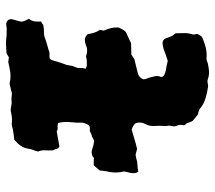

<svg xmlns="http://www.w3.org/2000/svg" viewBox="-58 -612 715 638"><g transform="rotate(-90 299.0 -293.5)"><path d="M555 -554Q548 -546 546.5 -535.5Q545 -525 546 -514Q538 -510 535 -507Q523 -504 511 -504.5Q499 -505 488 -500Q477 -496 465.5 -493Q454 -490 443 -486H425Q420 -484 417 -476Q414 -466 411.5 -457Q409 -448 405 -438Q401 -429 400 -419Q399 -409 394 -399Q391 -392 391.5 -383Q392 -374 389 -366Q392 -365 395 -363.5Q398 -362 399 -362Q405 -362 411 -362Q417 -362 423 -363Q430 -366 436 -363Q442 -361 448 -361Q454 -361 459 -362Q469 -366 478 -368Q494 -371 504 -359Q505 -354 506 -348.5Q507 -343 509 -337Q512 -328 518 -319Q518 -315 517 -312.5Q516 -310 516 -305Q521 -294 524 -282Q527 -270 526 -256Q523 -250 520 -244Q517 -238 511 -232Q503 -229 494 -224.5Q485 -220 474 -215L436 -214Q432 -211 428 -208.5Q424 -206 421 -204Q410 -201 398.5 -198.5Q387 -196 376 -193Q361 -190 354 -175Q354 -168 356.5 -162.5Q359 -157 360 -152Q363 -142 364.5 -133.5Q366 -125 362 -116Q361 -112 363.5 -109Q366 -106 368 -105Q376 -101 386 -99Q394 -98 401 -96.5Q408 -95 415 -93Q425 -96 435 -99.5Q445 -103 455 -107Q462 -109 468.5 -110Q475 -111 482 -109Q488 -105 490 -100Q492 -95 493.5 -90Q495 -85 497 -81Q499 -77 502 -73.5Q505 -70 507 -67Q507 -53 507.5 -40Q508 -27 504 -13Q502 -9 503 -4.5Q504 0 505 5Q502 11 498 17Q497 19 495 20Q493 21 492 22Q476 29 460 33Q444 37 427 36Q422 35 417 36.5Q412 38 407 40Q394 43 381 44Q368 45 354 40Q347 38 341.5 39.5Q336 41 330 41Q309 38 289.5 32Q270 26 254 12Q249 10 245.5 9Q242 8 237 7L216 -10Q212 -16 210 -24Q208 -32 202 -36Q202 -38 201.5 -40Q201 -42 202 -44Q204 -53 200 -62Q196 -71 199 -81Q201 -88 199.5 -94Q198 -100 199 -107Q200 -120 199 -135Q198 -143 199.5 -151Q201 -159 205 -167Q213 -181 209 -197Q207 -203 201 -206.5Q195 -210 187 -213Q172 -209 156 -204Q140 -199 123 -195Q117 -197 107 -199Q103 -201 98 -199Q91 -198 85 -196Q79 -194 71 -194Q65 -194 59 -193Q53 -192 48 -191Q45 -192 43 -199Q41 -210 43.5 -219Q46 -228 48 -238Q41 -264 47 -291Q49 -298 49.5 -305Q50 -312 51 -319L68 -339H82Q84 -339 87 -339Q90 -339 92 -338Q97 -343 101 -344Q112 -348 123.5 -343.5Q135 -339 148 -338Q155 -339 164 -345Q172 -346 182 -352H191Q199 -351 204 -360Q206 -364 207.5 -368Q209 -372 210 -376Q209 -396 211.5 -416Q214 -436 209 -457Q202 -460 194.5 -459Q187 -458 181 -462Q168 -460 155.5 -457.5Q143 -455 131 -453Q124 -456 123 -462Q122 -468 118 -474Q117 -486 118 -499Q119 -512 114 -524Q116 -533 119 -540Q122 -547 123 -554Q125 -570 133 -581.5Q141 -593 153 -603Q161 -604 170 -605Q179 -606 189 -608Q194 -610 200 -611Q206 -612 212 -611Q222 -610 231.5 -611.5Q241 -613 250 -615Q258 -615 266 -613Q274 -611 282 -612Q288 -613 295 -612Q302 -611 309 -611Q314 -613 318.5 -614Q323 -615 328 -616Q333 -617 336.5 -618Q340 -619 344 -618Q361 -614 378 -616.5Q395 -619 411 -623Q415 -622 419 -622Q423 -622 427 -621Q431 -623 434.5 -625.5Q438 -628 442 -629Q456 -630 469 -630.5Q482 -631 496 -629Q502 -628 507.5 -628.5Q513 -629 519 -628Q524 -628 529 -629Q534 -630 539 -630Q553 -627 554 -614Q553 -607 550.5 -599Q548 -591 546 -583Q545 -576 548 -569Q551 -562 555 -554Z"/></g></svg>

Font: Darumadrop One
Style: Regular
Weight: 400
Version: Version 1.000